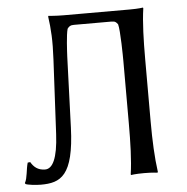

<svg xmlns="http://www.w3.org/2000/svg" viewBox="-49 -696 734 754"><g transform="rotate(-5 318.0 -319.0)"><path d="M266 -604H413C429 -604 432 -600 439 -591C446 -567 447 -462 447 -445V-200C447 -125 445 -53 437 0L438 3C438 3 455 0 490 0C524 0 542 3 542 3L544 0C536 -57 533 -125 533 -200V-445C533 -520 535 -591 543 -645L542 -648C542 -648 524 -645 490 -645H230C196 -645 169 -648 169 -648L168 -645C175 -596 178 -550 174 -475L159 -183C154 -86 133 -48 104 -48C75 -48 59 -63 48 -82L38 -81C30 -54 31 -21 20 -2L22 2C29 6 62 10 82 10C160 10 212 -13 219 -204L229 -482C230 -502 233 -567 240 -591C247 -600 251 -604 266 -604Z"/></g></svg>

Font: Libertinus Sans
Style: Regular
Weight: 400
Designer: Philipp H. Poll, Khaled Hosny
Foundry: Caleb Maclennan
Version: Version 7.050;RELEASE